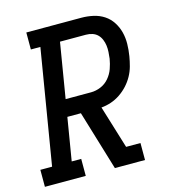

<svg xmlns="http://www.w3.org/2000/svg" viewBox="-118 -826 827 917"><g transform="rotate(-15 295.5 -367.5)"><path d="M-9 0V-84H49L143 -651H96V-735H368Q398 -735 427 -728.5Q456 -722 479.5 -706.5Q503 -691 518.5 -667Q534 -643 541 -615.5Q548 -588 547.5 -558Q547 -528 542 -498Q538 -474 531.5 -450Q525 -426 512.5 -403.5Q500 -381 482.5 -362Q465 -343 443.5 -328.5Q422 -314 398 -306Q374 -298 350 -296L415 -84H486V0H337L248 -295H181L146 -84H193V0ZM321 -379Q345 -379 369 -389Q393 -399 410 -419Q427 -439 435.5 -463Q444 -487 448 -511Q450 -527 451 -543.5Q452 -560 450 -575.5Q448 -591 442 -605.5Q436 -620 425.5 -630.5Q415 -641 400 -646Q385 -651 368 -651H240L195 -379Z"/></g></svg>

Font: Iosevka Etoile Medium Oblique
Style: Regular
Weight: 500
Italic angle: -9°
Designer: Belleve Invis
Foundry: Belleve Invis
Version: Version 15.5.2; ttfautohint (v1.8.4)